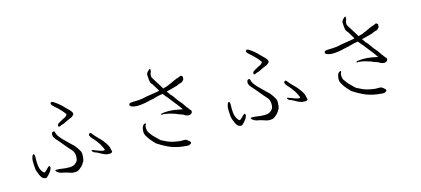

<svg xmlns="http://www.w3.org/2000/svg" viewBox="-62 -1305 4085 1861"><g transform="rotate(-15 1980.0 -374.5)"><path d="M580 -250Q589 -240 601 -223Q606 -216 612 -206Q627 -181 628 -179Q634 -160 633 -144Q630 -113 630 -108Q629 -105 624 -84V-83Q623 -82 620 -79Q616 -75 613 -67Q610 -62 605 -54Q599 -45 592 -39Q565 -14 553 -8Q546 -4 525 -2Q514 -1 498 -2Q495 -3 474 -8L453 -15Q445 -18 436 -20Q420 -24 413 -26H412Q399 -28 388 -31Q379 -33 369 -38Q360 -42 356 -46Q347 -52 343 -58Q338 -65 338 -68Q340 -70 350 -71Q362 -71 381 -70Q399 -68 412 -66Q443 -62 444 -62Q473 -60 486 -61Q508 -62 522 -68Q534 -73 548 -86Q561 -99 565 -110Q569 -123 570 -146Q569 -191 546 -214Q538 -220 444 -334Q430 -351 428 -352Q424 -357 417 -364.5Q410 -372 404.5 -383.5Q399 -395 399 -399.5Q399 -404 399 -410.5Q399 -417 401 -423Q403 -429 408 -433Q413 -437 417.5 -437Q422 -437 425.5 -436Q429 -435 431 -427Q433 -419 437 -408Q441 -397 445 -391Q449 -385 462.5 -367.5Q476 -350 479.5 -347.5Q483 -345 498.5 -329Q514 -313 522 -306Q524 -304 548 -280Q575 -255 580 -250ZM542 -531 504 -510Q488 -500 486 -499Q483 -496 479 -490Q476 -485 476 -480Q476 -474 478 -471Q481 -467 484 -466Q486 -466 495 -469Q500 -474 518 -479Q535 -483 543 -488Q548 -490 582 -507Q598 -515 617 -521Q619 -522 628 -528Q635 -535 639 -537Q643 -539 648 -546Q649 -548 649 -551L647 -565Q646 -568 640 -577Q633 -587 627 -593Q607 -615 596 -624Q594 -626 578 -642Q569 -651 566 -655Q543 -675 532 -684Q531 -685 510 -700Q496 -711 491 -713Q481 -718 477 -718Q470 -718 466 -713Q460 -707 462 -701Q464 -694 474 -682Q475 -681 497 -661Q507 -652 523 -637Q539 -621 556 -603Q568 -588 575 -579Q583 -569 584 -566Q585 -565 583 -561Q581 -557 578 -554Q576 -551 571 -547Q565 -542 562 -540ZM807 -225Q797 -238 795 -242Q794 -244 771 -269Q751 -291 751 -292Q752 -300 743 -308Q741 -310 744 -319Q746 -324 747 -327Q748 -328 755 -330Q760 -331 766 -328Q770 -325 773 -318Q774 -316 802 -285Q836 -250 846 -240Q858 -228 886 -189Q895 -176 900 -165Q908 -149 909 -142L918 -102Q918 -99 912 -93Q910 -91 904 -89Q893 -86 891 -87Q889 -88 866 -89Q857 -89 848 -93Q834 -99 822 -104L781 -126Q771 -131 770 -132Q766 -134 758 -136Q752 -137 745 -142Q739 -145 735 -149Q732 -153 732 -154Q731 -156 729 -160Q727 -164 731 -166Q734 -167 746 -162Q762 -156 762 -156Q766 -155 797 -143Q817 -135 825 -134L844 -132Q852 -131 854 -138Q853 -138 850 -151Q848 -157 839 -173Q832 -186 826 -198Q813 -215 807 -225ZM229 -76Q232 -74 239 -78Q242 -80 252 -89Q258 -95 273 -110Q287 -123 290 -124Q293 -125 298 -118Q301 -114 301 -106Q301 -103 298 -95Q292 -79 288 -73L262 -41L245 -25Q237 -19 231 -20L218 -22Q196 -24 177 -66Q158 -107 155 -133Q152 -173 152 -174Q151 -178 151 -210Q151 -227 156 -245Q161 -261 163 -264Q167 -269 175 -275Q176 -276 178 -274Q180 -273 182 -269Q183 -265 184 -260Q185 -249 186 -248Q186 -245 186 -232Q185 -219 185 -210Q185 -203 186 -181Q188 -159 189 -152Q191 -136 194 -128Q198 -116 203 -108Q208 -98 212 -93Q224 -78 229 -76Z M1329 -520 1375 -530Q1477 -545 1483 -547Q1500 -551 1511 -553Q1509 -558 1502 -569Q1489 -591 1478 -608Q1474 -615 1468 -625V-626Q1452 -643 1449 -650Q1448 -653 1445 -664V-665Q1442 -680 1442 -684Q1440 -704 1440 -710Q1439 -731 1439 -735Q1442 -744 1443 -748Q1444 -750 1452 -760Q1454 -763 1464 -771Q1475 -782 1476.5 -782Q1478 -782 1478 -781Q1483 -778 1483 -771Q1481 -751 1481 -750Q1475 -742 1473 -734Q1472 -731 1472 -725Q1472 -724 1472 -721L1471 -720V-716Q1471 -714 1471 -706Q1471 -702 1479 -686L1518 -624L1548 -576Q1550 -572 1554 -564Q1585 -572 1594 -575L1639 -594Q1645 -598 1682 -614Q1720 -630 1722 -628Q1724 -628 1748 -640Q1748 -638 1753 -638Q1756 -638 1766 -628Q1768 -626 1767 -622Q1767 -619 1766 -604V-603Q1766 -598 1758 -589Q1749 -579 1744 -576Q1740 -573 1729 -571Q1702 -564 1689 -555Q1682 -553 1614 -535Q1611 -534 1585 -528Q1582 -527 1579 -526Q1582 -523 1585 -519Q1603 -492 1606 -489L1625 -469L1664 -414L1695 -378L1717 -346Q1727 -329 1736 -321Q1750 -303 1750 -302Q1752 -299 1753 -296Q1759 -293 1760 -293L1763 -284Q1764 -282 1764 -279Q1764 -276 1764 -275V-274Q1764 -269 1758 -262Q1751 -255 1749 -254Q1733 -249 1730 -249Q1727 -249 1720 -250Q1707 -253 1706 -253Q1699 -255 1693 -258Q1688 -261 1678 -268Q1672 -272 1661 -275Q1639 -282 1636 -283Q1611 -294 1609 -295Q1590 -302 1557 -311Q1530 -318 1521 -319Q1508 -321 1491 -323Q1476 -321 1475 -321Q1469 -323 1470 -328Q1471 -331 1479 -334Q1487 -335 1495 -336Q1499 -337 1516 -338Q1527 -339 1541 -339Q1541 -339 1563 -338Q1589 -338 1595 -336Q1601 -336 1624 -332Q1643 -329 1684 -320Q1685 -319 1687 -319Q1681 -328 1664 -352L1656 -363Q1627 -402 1582 -457Q1574 -469 1566 -476Q1550 -495 1544 -503L1535 -515Q1528 -514 1511 -511Q1493 -508 1488 -507Q1481 -505 1474 -503Q1458 -498 1456 -498Q1456 -498 1444 -495L1443 -494Q1413 -489 1407 -487Q1353 -474 1351 -474Q1330 -470 1301 -467Q1269 -464 1247 -467Q1225 -470 1210.5 -477Q1196 -484 1196.5 -494.5Q1197 -505 1203.5 -508.5Q1210 -512 1222 -513.5Q1234 -515 1244 -515Q1254 -515 1263 -515.5Q1272 -516 1284 -516Q1321 -519 1329 -520ZM1635 33Q1629 31 1610 30Q1583 28 1580 27Q1551 23 1542 20Q1535 17 1502 9Q1487 6 1448 -12Q1411 -30 1398 -38Q1357 -63 1349 -68Q1346 -70 1314 -106Q1300 -123 1300 -123Q1300 -124 1290 -136Q1279 -152 1270 -168Q1263 -182 1261 -193Q1259 -202 1260 -217Q1261 -236 1265 -247Q1268 -260 1275 -269Q1282 -277 1291 -281Q1299 -284 1303 -281Q1304 -280 1302 -272Q1297 -265 1295 -256Q1293 -242 1294 -228Q1296 -210 1301 -198Q1304 -192 1323 -167Q1332 -154 1344 -142Q1350 -135 1362 -124Q1372 -114 1382 -104Q1400 -87 1402 -86L1439 -68Q1466 -54 1475 -52Q1490 -46 1521 -39Q1527 -37 1552 -33Q1580 -29 1585 -29Q1602 -28 1617 -29Q1634 -29 1641 -26Q1644 -25 1658 -14Q1666 -8 1671 -3Q1678 4 1679 10Q1680 16 1677 19.5Q1674 23 1666 27Q1656 31 1654 32Q1646 33 1635 33Z M2540 -250Q2549 -240 2561 -223Q2566 -216 2572 -206Q2587 -181 2588 -179Q2594 -160 2593 -144Q2590 -113 2590 -108Q2589 -105 2584 -84V-83Q2583 -82 2580 -79Q2576 -75 2573 -67Q2570 -62 2565 -54Q2559 -45 2552 -39Q2525 -14 2513 -8Q2506 -4 2485 -2Q2474 -1 2458 -2Q2455 -3 2434 -8L2413 -15Q2405 -18 2396 -20Q2380 -24 2373 -26H2372Q2359 -28 2348 -31Q2339 -33 2329 -38Q2320 -42 2316 -46Q2307 -52 2303 -58Q2298 -65 2298 -68Q2300 -70 2310 -71Q2322 -71 2341 -70Q2359 -68 2372 -66Q2403 -62 2404 -62Q2433 -60 2446 -61Q2468 -62 2482 -68Q2494 -73 2508 -86Q2521 -99 2525 -110Q2529 -123 2530 -146Q2529 -191 2506 -214Q2498 -220 2404 -334Q2390 -351 2388 -352Q2384 -357 2377 -364.5Q2370 -372 2364.5 -383.5Q2359 -395 2359 -399.5Q2359 -404 2359 -410.5Q2359 -417 2361 -423Q2363 -429 2368 -433Q2373 -437 2377.5 -437Q2382 -437 2385.5 -436Q2389 -435 2391 -427Q2393 -419 2397 -408Q2401 -397 2405 -391Q2409 -385 2422.5 -367.5Q2436 -350 2439.5 -347.5Q2443 -345 2458.5 -329Q2474 -313 2482 -306Q2484 -304 2508 -280Q2535 -255 2540 -250ZM2502 -531 2464 -510Q2448 -500 2446 -499Q2443 -496 2439 -490Q2436 -485 2436 -480Q2436 -474 2438 -471Q2441 -467 2444 -466Q2446 -466 2455 -469Q2460 -474 2478 -479Q2495 -483 2503 -488Q2508 -490 2542 -507Q2558 -515 2577 -521Q2579 -522 2588 -528Q2595 -535 2599 -537Q2603 -539 2608 -546Q2609 -548 2609 -551L2607 -565Q2606 -568 2600 -577Q2593 -587 2587 -593Q2567 -615 2556 -624Q2554 -626 2538 -642Q2529 -651 2526 -655Q2503 -675 2492 -684Q2491 -685 2470 -700Q2456 -711 2451 -713Q2441 -718 2437 -718Q2430 -718 2426 -713Q2420 -707 2422 -701Q2424 -694 2434 -682Q2435 -681 2457 -661Q2467 -652 2483 -637Q2499 -621 2516 -603Q2528 -588 2535 -579Q2543 -569 2544 -566Q2545 -565 2543 -561Q2541 -557 2538 -554Q2536 -551 2531 -547Q2525 -542 2522 -540ZM2767 -225Q2757 -238 2755 -242Q2754 -244 2731 -269Q2711 -291 2711 -292Q2712 -300 2703 -308Q2701 -310 2704 -319Q2706 -324 2707 -327Q2708 -328 2715 -330Q2720 -331 2726 -328Q2730 -325 2733 -318Q2734 -316 2762 -285Q2796 -250 2806 -240Q2818 -228 2846 -189Q2855 -176 2860 -165Q2868 -149 2869 -142L2878 -102Q2878 -99 2872 -93Q2870 -91 2864 -89Q2853 -86 2851 -87Q2849 -88 2826 -89Q2817 -89 2808 -93Q2794 -99 2782 -104L2741 -126Q2731 -131 2730 -132Q2726 -134 2718 -136Q2712 -137 2705 -142Q2699 -145 2695 -149Q2692 -153 2692 -154Q2691 -156 2689 -160Q2687 -164 2691 -166Q2694 -167 2706 -162Q2722 -156 2722 -156Q2726 -155 2757 -143Q2777 -135 2785 -134L2804 -132Q2812 -131 2814 -138Q2813 -138 2810 -151Q2808 -157 2799 -173Q2792 -186 2786 -198Q2773 -215 2767 -225ZM2189 -76Q2192 -74 2199 -78Q2202 -80 2212 -89Q2218 -95 2233 -110Q2247 -123 2250 -124Q2253 -125 2258 -118Q2261 -114 2261 -106Q2261 -103 2258 -95Q2252 -79 2248 -73L2222 -41L2205 -25Q2197 -19 2191 -20L2178 -22Q2156 -24 2137 -66Q2118 -107 2115 -133Q2112 -173 2112 -174Q2111 -178 2111 -210Q2111 -227 2116 -245Q2121 -261 2123 -264Q2127 -269 2135 -275Q2136 -276 2138 -274Q2140 -273 2142 -269Q2143 -265 2144 -260Q2145 -249 2146 -248Q2146 -245 2146 -232Q2145 -219 2145 -210Q2145 -203 2146 -181Q2148 -159 2149 -152Q2151 -136 2154 -128Q2158 -116 2163 -108Q2168 -98 2172 -93Q2184 -78 2189 -76Z M3289 -520 3335 -530Q3437 -545 3443 -547Q3460 -551 3471 -553Q3469 -558 3462 -569Q3449 -591 3438 -608Q3434 -615 3428 -625V-626Q3412 -643 3409 -650Q3408 -653 3405 -664V-665Q3402 -680 3402 -684Q3400 -704 3400 -710Q3399 -731 3399 -735Q3402 -744 3403 -748Q3404 -750 3412 -760Q3414 -763 3424 -771Q3435 -782 3436.5 -782Q3438 -782 3438 -781Q3443 -778 3443 -771Q3441 -751 3441 -750Q3435 -742 3433 -734Q3432 -731 3432 -725Q3432 -724 3432 -721L3431 -720V-716Q3431 -714 3431 -706Q3431 -702 3439 -686L3478 -624L3508 -576Q3510 -572 3514 -564Q3545 -572 3554 -575L3599 -594Q3605 -598 3642 -614Q3680 -630 3682 -628Q3684 -628 3708 -640Q3708 -638 3713 -638Q3716 -638 3726 -628Q3728 -626 3727 -622Q3727 -619 3726 -604V-603Q3726 -598 3718 -589Q3709 -579 3704 -576Q3700 -573 3689 -571Q3662 -564 3649 -555Q3642 -553 3574 -535Q3571 -534 3545 -528Q3542 -527 3539 -526Q3542 -523 3545 -519Q3563 -492 3566 -489L3585 -469L3624 -414L3655 -378L3677 -346Q3687 -329 3696 -321Q3710 -303 3710 -302Q3712 -299 3713 -296Q3719 -293 3720 -293L3723 -284Q3724 -282 3724 -279Q3724 -276 3724 -275V-274Q3724 -269 3718 -262Q3711 -255 3709 -254Q3693 -249 3690 -249Q3687 -249 3680 -250Q3667 -253 3666 -253Q3659 -255 3653 -258Q3648 -261 3638 -268Q3632 -272 3621 -275Q3599 -282 3596 -283Q3571 -294 3569 -295Q3550 -302 3517 -311Q3490 -318 3481 -319Q3468 -321 3451 -323Q3436 -321 3435 -321Q3429 -323 3430 -328Q3431 -331 3439 -334Q3447 -335 3455 -336Q3459 -337 3476 -338Q3487 -339 3501 -339Q3501 -339 3523 -338Q3549 -338 3555 -336Q3561 -336 3584 -332Q3603 -329 3644 -320Q3645 -319 3647 -319Q3641 -328 3624 -352L3616 -363Q3587 -402 3542 -457Q3534 -469 3526 -476Q3510 -495 3504 -503L3495 -515Q3488 -514 3471 -511Q3453 -508 3448 -507Q3441 -505 3434 -503Q3418 -498 3416 -498Q3416 -498 3404 -495L3403 -494Q3373 -489 3367 -487Q3313 -474 3311 -474Q3290 -470 3261 -467Q3229 -464 3207 -467Q3185 -470 3170.5 -477Q3156 -484 3156.5 -494.5Q3157 -505 3163.5 -508.5Q3170 -512 3182 -513.5Q3194 -515 3204 -515Q3214 -515 3223 -515.5Q3232 -516 3244 -516Q3281 -519 3289 -520ZM3595 33Q3589 31 3570 30Q3543 28 3540 27Q3511 23 3502 20Q3495 17 3462 9Q3447 6 3408 -12Q3371 -30 3358 -38Q3317 -63 3309 -68Q3306 -70 3274 -106Q3260 -123 3260 -123Q3260 -124 3250 -136Q3239 -152 3230 -168Q3223 -182 3221 -193Q3219 -202 3220 -217Q3221 -236 3225 -247Q3228 -260 3235 -269Q3242 -277 3251 -281Q3259 -284 3263 -281Q3264 -280 3262 -272Q3257 -265 3255 -256Q3253 -242 3254 -228Q3256 -210 3261 -198Q3264 -192 3283 -167Q3292 -154 3304 -142Q3310 -135 3322 -124Q3332 -114 3342 -104Q3360 -87 3362 -86L3399 -68Q3426 -54 3435 -52Q3450 -46 3481 -39Q3487 -37 3512 -33Q3540 -29 3545 -29Q3562 -28 3577 -29Q3594 -29 3601 -26Q3604 -25 3618 -14Q3626 -8 3631 -3Q3638 4 3639 10Q3640 16 3637 19.5Q3634 23 3626 27Q3616 31 3614 32Q3606 33 3595 33Z"/></g></svg>

Font: ToneOZ-Pinyin-Tsuipita-TC
Style: Regular
Weight: 400
Designer: ÂÆ£ÂøóÂáåJeffrey Xuan(jeffreyx@gmail.com, ToneOZ.com) ÈòøÂù§(cjkFonts)
Foundry: ToneOZ
Version: Version 0.24071